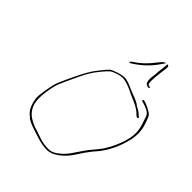

<svg xmlns="http://www.w3.org/2000/svg" viewBox="-253 -1035 1230 1230"><g transform="rotate(45 362.0 -420.5)"><path d="M128 -302C114 -265 96 -159 101 -136C110 -84 123 -51 158 -26C170 -10 210 5 245 16L292 31C317 39 352 47 382 47C396 47 410 44 423 39C469 20 510 -22 538 -67L567 -111V-112H568C587 -139 605 -162 628 -187C669 -241 700 -305 717 -380C732 -445 722 -491 704 -537C691 -570 692 -577 657 -595C639 -604 627 -610 618 -613L603 -617C600 -617 598 -618 595 -617C591 -616 592 -607 593 -607L610 -602C621 -599 634 -594 649 -587C676 -574 683 -557 689 -532C704 -490 720 -444 705 -380C692 -324 669 -273 642 -229C614 -185 581 -155 554 -115C525 -75 502 -27 455 8C439 21 417 36 385 36C329 36 290 17 253 5C217 -4 190 -19 167 -34C118 -74 105 -125 119 -216C124 -252 131 -281 139 -301C147 -322 161 -351 179 -390C208 -453 222 -482 252 -524L253 -525C270 -546 293 -577 315 -596C331 -608 382 -627 410 -623C452 -617 483 -600 512 -586C554 -567 601 -551 630 -519L642 -509C642 -509 644 -508 645 -508C650 -508 654 -510 655 -514C655 -515 654 -517 653 -518L641 -528C624 -544 616 -548 593 -560C568 -583 520 -594 481 -612C460 -622 437 -632 412 -634C383 -636 322 -614 307 -603C289 -587 264 -553 245 -529C209 -483 157 -370 128 -302ZM361 -728C360 -723 360 -723 366 -723L371 -725L389 -737C436 -768 477 -808 509 -854L532 -887C524 -885 515 -881 509 -874C497 -861 481 -841 467 -823C442 -794 414 -767 380 -745L364 -734C363 -733 361 -729 361 -728ZM543 -888 537 -832C535 -819 534 -805 533 -788V-787C526 -742 524 -704 549 -698C558 -694 564 -694 568 -699L569 -700C574 -706 559 -704 552 -708H551L546 -714V-715C540 -746 548 -798 552 -833C557 -867 563 -886 543 -888ZM532 -786 533 -787ZM629 -189Z"/></g></svg>

Font: Stray Cat
Style: HlExtObl
Weight: 100
Version: Version 1.0